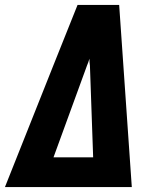

<svg xmlns="http://www.w3.org/2000/svg" viewBox="-32 -755 652 775"><path d="M-12 0 183 -490 281 -735H449L500 0ZM344 -120 331 -490Q330 -497 329.5 -504Q329 -511 329 -518Q327 -511 324.5 -504Q322 -497 319 -490L184 -120Z"/></svg>

Font: Iosevka Aile Heavy
Style: Italic
Weight: 900
Italic angle: -9°
Designer: Belleve Invis
Foundry: Belleve Invis
Version: Version 31.1.0; ttfautohint (v1.8.4)